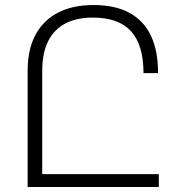

<svg xmlns="http://www.w3.org/2000/svg" viewBox="-20 -744 720 764"><path d="M90 0V-462Q90 -548 121.5 -606Q153 -664 211.5 -694Q270 -724 352 -724Q438 -724 495 -693Q552 -662 580.5 -602Q609 -542 609 -453H551Q551 -565 501.5 -619.5Q452 -674 350 -674Q285 -674 240 -650.5Q195 -627 171.5 -580Q148 -533 148 -462V0ZM139 -51H612V0H139Z"/></svg>

Font: Noto Sans Armenian Light
Style: Regular
Weight: 300
Designer: Monotype Design Team
Foundry: Monotype Imaging Inc.
Version: Version 2.007